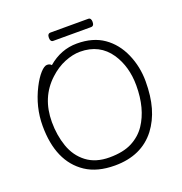

<svg xmlns="http://www.w3.org/2000/svg" viewBox="-146 -949 1038 1093"><g transform="rotate(-20 372.5 -402.5)"><path d="M366 16Q259 16 190 -30Q55 -120 55 -337Q55 -451 109 -557Q132 -602 156 -628.5Q180 -655 197 -655Q214 -655 223 -644Q301 -711 398 -711Q495 -711 559.5 -666Q624 -621 658.5 -542.5Q693 -464 693 -375Q693 -286 673.5 -217.5Q654 -149 614 -96Q528 16 366 16ZM574 -140Q635 -231 635 -371Q635 -485 580 -568Q517 -661 399 -661Q355 -661 305.5 -641Q256 -621 212 -580Q112 -488 112 -339Q112 -259 136 -190Q160 -121 214.5 -79.5Q269 -38 352.5 -38Q436 -38 489 -65.5Q542 -93 574 -140ZM278 -771Q260 -771 260 -796Q260 -821 279 -821H507Q525 -821 525 -796Q525 -771 506 -771Z"/></g></svg>

Font: LXGW WenKai TC Light
Style: Regular
Weight: 300
Designer: LXGW / Fontworks Inc.
Foundry: LXGW / Fontworks Inc.
Version: Version 1.330